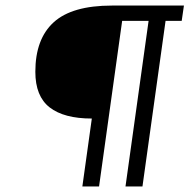

<svg xmlns="http://www.w3.org/2000/svg" viewBox="-20 -670 681 690"><path d="M633 -595H575L492 0H431L514 -595H419L336 0H276L310 -244Q210 -244 158.5 -284Q107 -324 107 -412Q107 -530 173 -590Q239 -650 382 -650H641Z"/></svg>

Font: Arsenal
Style: Italic
Weight: 400
Italic angle: -9.10001°
Designer: Andrij Shevchenko
Foundry: Stairsfor
Version: Version 2.001;PS 002.001;hotconv 1.0.88;makeotf.lib2.5.64775